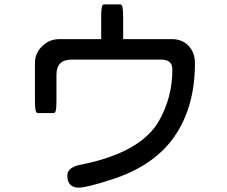

<svg xmlns="http://www.w3.org/2000/svg" viewBox="-20 -799 1040 880"><path d="M443.8 -619.6V-721.7Q443.8 -747.1 445.3 -756.8Q446.8 -766.6 447.8 -770.5Q450.7 -778.8 457 -778.8H531.2Q538.6 -778.8 541.5 -766.1Q544.4 -752.9 544.4 -721.7V-619.6H769.5Q814 -619.6 843.8 -589.4Q873.5 -559.1 873.5 -509.8Q873.5 -308.1 778.8 -172.4Q684.1 -36.6 486.8 25.4Q376 61 340.8 61Q315.9 61 302.2 47.4Q288.6 33.7 288.6 5.9Q288.6 -18.1 313 -31.7Q328.1 -40 351.6 -44.4Q626.5 -99.6 709 -245.6Q770 -354 770 -479.5Q770 -502 758.8 -513.2Q746.1 -525.9 717.8 -525.9H309.6Q273.4 -525.9 256.1 -508.5Q238.8 -491.2 238.8 -456.1V-338.9Q238.8 -301.3 234.9 -289.1Q231.9 -280.8 225.6 -280.8H153.3Q144.5 -280.8 142.1 -299.3Q140.1 -313 140.1 -338.9V-509.8Q140.1 -558.1 177.2 -590.8Q208 -619.6 252 -619.6Z"/></svg>

Font: YuPearl-Medium
Style: Medium
Weight: 500
Designer: Max Yao
Foundry: Max-Everyday
Version: Version 1.011; ttfautohint (v1.8.3)